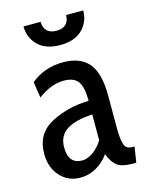

<svg xmlns="http://www.w3.org/2000/svg" viewBox="-109 -766 651 844"><g transform="rotate(-15 217.0 -343.5)"><path d="M24 -132Q24 -224 101 -264.5Q178 -305 273 -307Q273 -371 254 -396Q235 -421 190 -421Q132 -421 72 -376L61 -449Q124 -500 207 -500Q286 -500 324 -454.5Q362 -409 362 -308V-165Q362 -108 370 -84.5Q378 -61 405 -61H416L405 10H386Q340 10 318 -7Q296 -24 282 -62Q259 -29 225 -9.5Q191 10 152 10Q96 10 60 -30Q24 -70 24 -132ZM273 -128V-245Q196 -241 156 -215.5Q116 -190 116 -137Q116 -61 179 -61Q203 -61 229 -79.5Q255 -98 273 -128ZM81 -697H159Q159 -671 173.5 -656Q188 -641 217 -641Q246 -641 260.5 -656Q275 -671 275 -697H353Q353 -646 318 -611Q283 -576 217 -576Q151 -576 116 -611Q81 -646 81 -697Z"/></g></svg>

Font: Cabin Condensed
Style: Regular
Weight: 400
Width: 3
Designer: Pablo Impallari
Foundry: Pablo Impallari. http://www.impallari.com Igino Marini. http://www.ikern.com
Version: Version 2.200